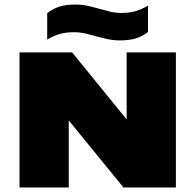

<svg xmlns="http://www.w3.org/2000/svg" viewBox="-20 -826 861 846"><path d="M66 0V-595H298L568 -263H538V-595H755V0H524L253 -332H283V0ZM509 -648Q478.5 -648 452.5 -654Q426.5 -660 401.5 -666.5Q378.5 -673.5 355 -678.8Q331.5 -684 305 -684Q270 -684 243.2 -676.2Q216.5 -668.5 188 -652V-768Q213 -787.5 241.8 -796.8Q270.5 -806 311 -806Q342 -806 368 -800Q394 -794 418.5 -787Q442 -780.5 465.5 -774.8Q489 -769 515 -769Q550.5 -769 577 -776.8Q603.5 -784.5 632 -801V-685Q607.5 -665.5 578.5 -656.8Q549.5 -648 509 -648Z"/></svg>

Font: Encode Sans SC Expanded Black
Style: Regular
Weight: 900
Width: 7
Designer: Multiple Designers
Foundry: Impallari Type
Version: Version 3.002